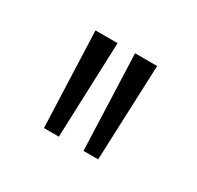

<svg xmlns="http://www.w3.org/2000/svg" viewBox="-59 -887 325 316"><g transform="rotate(30 103.5 -729.0)"><path d="M44.9 -819.8H86.9L80.1 -638.2H51.8ZM120.1 -819.8H162.1L154.8 -638.2H127Z"/></g></svg>

Font: Sevillana
Style: Regular
Weight: 400
Designer: Olga Umpeleva
Foundry: Brownfox
Version: Version 1.001